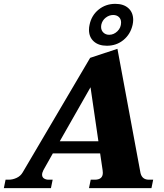

<svg xmlns="http://www.w3.org/2000/svg" viewBox="-55 -979 851 999"><path d="M408 -824Q408 -837 411 -850Q421 -899 458 -929Q495 -959 545 -959Q588 -959 613 -936.5Q638 -914 638 -875Q638 -864 635 -850Q624 -801 587.5 -771Q551 -741 501 -741Q458 -741 433 -763.5Q408 -786 408 -824ZM471 -839Q471 -821 483 -809.5Q495 -798 513 -798Q537 -798 556 -816.5Q575 -835 575 -862Q575 -880 563.5 -890.5Q552 -901 534 -901Q513 -901 495 -887Q477 -873 472 -850Q471 -846 471 -839ZM742 -44 733 0H408L417 -44H438Q480 -44 480 -80Q480 -88 479 -93L466 -181H220L171 -94Q164 -80 164 -70Q164 -57 174 -50.5Q184 -44 198 -44H219L210 0H-35L-26 -44H-10Q11 -44 31.5 -53.5Q52 -63 63 -82L414 -678L556 -725L676 -79Q684 -44 720 -44ZM457 -244 416 -525 256 -244Z"/></svg>

Font: Taviraj
Style: Bold Italic
Weight: 700
Italic angle: -12°
Designer: Katatrad Team
Foundry: CadsonDemak
Version: Version 1.001